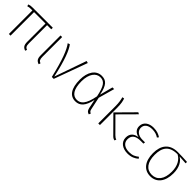

<svg xmlns="http://www.w3.org/2000/svg" viewBox="298 -1801 3040 3040"><g transform="rotate(45 1817.5 -281.0)"><path d="M570 -527V-562H120C84 -562 62 -559 35 -549L43 -517C71 -526 86 -527 123 -527H148V0H185V-527H441V-120C441 -46 461 -14 518 5L529 -25C492 -39 477 -60 477 -121V-527Z M779 -562H743V-120C743 -46 763 -14 820 5L831 -25C794 -39 779 -60 779 -121Z M946 -568 910 -556C975 -470 1036 -314 1110 0H1153L1357 -559L1321 -568L1133 -31C1066 -340 1003 -492 946 -568Z M1657 -573C1530 -573 1453 -454 1453 -284C1453 -85 1525 11 1645 11C1745 11 1812 -57 1845 -222L1877 -68C1888 -19 1913 -2 1943 5L1956 -28C1937 -33 1920 -44 1913 -81L1868 -292L1944 -562H1906L1848 -341C1814 -523 1756 -573 1657 -573ZM1658 -541C1746 -541 1793 -486 1833 -289C1794 -79 1726 -23 1646 -23C1551 -23 1490 -103 1490 -284C1490 -449 1564 -541 1658 -541Z M2503 -557 2474 -573 2196 -292 2447 -39C2474 -11 2490 4 2522 9L2533 -21C2510 -26 2497 -38 2473 -60L2241 -293ZM2161 -568 2127 -563C2139 -519 2150 -467 2150 -382V0H2187V-376C2187 -486 2174 -526 2161 -568Z M2818 -573C2714 -573 2638 -518 2638 -427C2638 -359 2678 -314 2756 -296C2677 -287 2615 -244 2615 -150C2615 -48 2700 11 2814 11C2898 11 2954 -18 2999 -57L2979 -82C2931 -45 2893 -23 2815 -23C2719 -23 2654 -68 2654 -149C2654 -238 2711 -279 2820 -279H2882L2886 -311H2823C2733 -311 2675 -361 2675 -427C2675 -496 2727 -540 2821 -540C2883 -540 2926 -524 2965 -498L2985 -524C2945 -551 2896 -573 2818 -573Z M3575 -562C3508 -566 3433 -570 3363 -570C3178 -570 3095 -454 3095 -280C3095 -98 3181 11 3323 11C3463 11 3552 -97 3552 -283C3552 -413 3503 -498 3431 -540L3575 -531ZM3515 -283C3515 -112 3440 -23 3323 -23C3205 -23 3133 -114 3133 -280C3133 -446 3201 -543 3382 -542H3384C3461 -502 3515 -416 3515 -283Z"/></g></svg>

Font: Glow Sans SC Normal ExtraLight
Style: Regular
Weight: 200
Designer: Ryoko NISHIZUKA (kana, bopomofo & ideographs); Paul D. Hunt (Latin, Greek & Cyrillic); Sandoll Communications, Soo-young
Version: Version 0.93